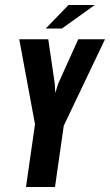

<svg xmlns="http://www.w3.org/2000/svg" viewBox="-20 -748 440 768"><path d="M84 0 120 -251 57 -591H173L199 -414L201 -376L213 -414L293 -591H400L235 -245L200 0ZM163 -634 254 -728H359L228 -634Z"/></svg>

Font: Alumni Sans
Style: Bold Italic
Weight: 700
Italic angle: -8°
Designer: Robert E. Leuschke
Foundry: Robert E. Leuschke
Version: Version 1.016